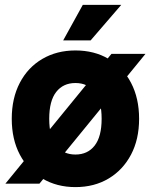

<svg xmlns="http://www.w3.org/2000/svg" viewBox="-20 -750 616 784"><path d="M2 0 435 -530H574L141 0ZM288 14Q212 14 153 -21Q94 -56 61 -118.5Q28 -181 28 -265Q28 -349 61 -412Q94 -475 153 -509.5Q212 -544 288 -544Q365 -544 423.5 -509.5Q482 -475 515 -412Q548 -349 548 -265Q548 -181 515 -118.5Q482 -56 423.5 -21Q365 14 288 14ZM288 -119Q338 -119 366.5 -155.5Q395 -192 395 -265Q395 -338 366.5 -374.5Q338 -411 288 -411Q238 -411 209.5 -374.5Q181 -338 181 -265Q181 -192 209.5 -155.5Q238 -119 288 -119ZM350 -585H238L318 -730H475Z"/></svg>

Font: Radio Canada Big
Style: Bold
Weight: 700
Designer: Étienne Aubert Bonn
Foundry: Coppers and Brasses
Version: Version 1.001